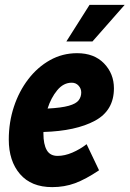

<svg xmlns="http://www.w3.org/2000/svg" viewBox="-20 -755 531 787"><path d="M16 -183Q16 -254 37 -317.5Q58 -381 96 -430.5Q134 -480 185 -508.5Q236 -537 296 -537Q366 -537 406.5 -495Q447 -453 447 -393Q447 -302 369 -260Q291 -218 158 -214Q158 -211 158 -207Q158 -164 171.5 -140Q185 -116 216 -116Q245 -116 276.5 -129.5Q308 -143 335 -164L386 -57Q331 -20 287.5 -4Q244 12 194 12Q108 12 62 -41.5Q16 -95 16 -183ZM274 -416Q240 -416 214.5 -385Q189 -354 175 -310Q232 -313 262 -321.5Q292 -330 302.5 -344Q313 -358 313 -376Q313 -392 302 -404Q291 -416 274 -416ZM252 -585 347 -735H491L359 -585Z"/></svg>

Font: Radio Canada Condensed
Style: Bold Italic
Weight: 700
Width: 3
Italic angle: -12°
Designer: Charles Daoud, Etienne Aubert Bonn, Alexandre Saumier Demers, Jacques Le Bailly
Foundry: Radio-Canada
Version: Version 2.104; ttfautohint (v1.8.4.7-5d5b);gftools[0.9.28.de